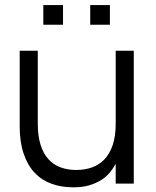

<svg xmlns="http://www.w3.org/2000/svg" viewBox="-20 -746 634 780"><path d="M346.5 -645.5V-725.5H426.5V-645.5ZM156 -645.5V-725.5H236V-645.5ZM133.5 -243.5Q133.5 -193.5 144.8 -157.8Q156 -122 176.8 -99.2Q197.5 -76.5 226.2 -66Q255 -55.5 290 -55.5Q324.5 -55.5 354 -66Q383.5 -76.5 404.8 -99Q426 -121.5 438 -157.2Q450 -193 450 -243.5V-540H523.5V0H450V-80.5Q440.5 -62.5 426.2 -45.2Q412 -28 391.2 -14.8Q370.5 -1.5 342.5 6.8Q314.5 15 277.5 15Q228.5 15 188.5 0.2Q148.5 -14.5 120 -45Q91.5 -75.5 75.8 -122.5Q60 -169.5 60 -233.5V-540H133.5Z"/></svg>

Font: Vela Sans
Style: Regular
Weight: 400
Designer: Principal design: Mikhail Sharanda - project Manrope.
Design modification: Ravid Balaliev
Foundry: Mikhail Sharanda
Version: Version 1.001